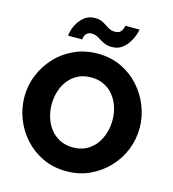

<svg xmlns="http://www.w3.org/2000/svg" viewBox="-131 -1022 1021 1135"><g transform="rotate(15 380.0 -454.5)"><path d="M379 6Q299 6 234.5 -24.5Q170 -55 123.5 -106.5Q77 -158 52 -222.5Q27 -287 27 -356Q27 -427 53.5 -491Q80 -555 127.5 -605.5Q175 -656 240 -685Q305 -714 382 -714Q461 -714 525.5 -683.5Q590 -653 636.5 -601Q683 -549 708 -484.5Q733 -420 733 -353Q733 -282 707 -218Q681 -154 633 -103.5Q585 -53 520.5 -23.5Q456 6 379 6ZM194 -354Q194 -313 206 -274.5Q218 -236 241.5 -206Q265 -176 300 -158Q335 -140 380 -140Q427 -140 462 -158.5Q497 -177 520 -208Q543 -239 554.5 -277.5Q566 -316 566 -356Q566 -397 554 -435Q542 -473 518 -503.5Q494 -534 459 -551Q424 -568 380 -568Q333 -568 298.5 -550Q264 -532 240.5 -501.5Q217 -471 205.5 -432.5Q194 -394 194 -354ZM449 -773Q419 -773 397 -784.5Q375 -796 357 -807.5Q339 -819 316 -819Q294 -819 284 -808Q274 -797 271.5 -785Q269 -773 269 -771H183Q183 -782 189.5 -805.5Q196 -829 211.5 -853.5Q227 -878 251 -895.5Q275 -913 310 -913Q342 -913 362.5 -901Q383 -889 401.5 -877Q420 -865 443 -865Q467 -865 477.5 -876.5Q488 -888 491.5 -901Q495 -914 495 -915H581Q581 -907 574 -884.5Q567 -862 551.5 -836.5Q536 -811 511 -792Q486 -773 449 -773Z"/></g></svg>

Font: Raleway Thin ExtraBold
Style: Regular
Weight: 800
Version: Version 4.026